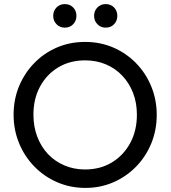

<svg xmlns="http://www.w3.org/2000/svg" viewBox="-20 -909 834 939"><path d="M398 10Q324 10 260.1 -17.6Q196.2 -45.2 148.2 -94.4Q100.2 -143.5 73.4 -208.5Q46.5 -273.5 46.5 -348Q46.5 -422.8 73.2 -487.2Q100 -551.8 147.6 -600.6Q195.2 -649.5 258.6 -676.8Q322 -704 396 -704Q470 -704 533.5 -676.8Q597 -649.5 644.9 -600.6Q692.8 -551.8 719.6 -486.8Q746.5 -421.8 746.5 -347Q746.5 -272.5 719.8 -207.5Q693 -142.5 645.4 -93.9Q597.8 -45.2 534.5 -17.6Q471.2 10 398 10ZM396 -80.2Q470.5 -80.2 527.4 -114.8Q584.2 -149.2 616.9 -209.6Q649.5 -270 649.5 -348Q649.5 -406 630.8 -454.5Q612 -503 578 -538.9Q544 -574.8 497.9 -594.2Q451.8 -613.8 396 -613.8Q322.2 -613.8 265.4 -579.8Q208.5 -545.8 176 -485.9Q143.5 -426 143.5 -348Q143.5 -290 162.2 -240.6Q181 -191.2 214.6 -155.6Q248.2 -120 294.8 -100.1Q341.2 -80.2 396 -80.2ZM296.8 -773.8Q272.5 -773.8 256.4 -790.5Q240.2 -807.2 240.2 -831.5Q240.2 -856 256.4 -872.5Q272.5 -889 296.8 -889Q322 -889 337.9 -872.5Q353.8 -856 353.8 -831.5Q353.8 -807.2 337.9 -790.5Q322 -773.8 296.8 -773.8ZM496.8 -773.8Q472.5 -773.8 456.4 -790.5Q440.2 -807.2 440.2 -831.5Q440.2 -856 456.4 -872.5Q472.5 -889 496.8 -889Q522 -889 537.9 -872.5Q553.8 -856 553.8 -831.5Q553.8 -807.2 537.9 -790.5Q522 -773.8 496.8 -773.8Z"/></svg>

Font: Outfit Thin
Style: Regular
Weight: 100
Designer: Rodrigo Fuenzalida
Foundry: fragTYPE
Version: Version 1.000